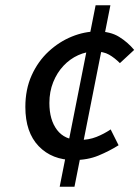

<svg xmlns="http://www.w3.org/2000/svg" viewBox="-20 -692 528 727"><path d="M260 -86Q177 -86 126.5 -138.5Q76 -191 76 -287Q76 -354 100 -407Q124 -460 164 -497Q204 -534 252 -553.5Q300 -573 348 -573Q398 -573 431 -552.5Q464 -532 488 -503L434 -453Q414 -473 393 -485Q372 -497 339 -497Q307 -497 276 -483Q245 -469 220.5 -443Q196 -417 181.5 -381Q167 -345 167 -302Q167 -238 196 -200Q225 -162 280 -162Q316 -162 345 -173.5Q374 -185 399 -202L429 -142Q394 -120 353 -103Q312 -86 260 -86ZM206 15 342 -672H398L262 15Z"/></svg>

Font: Source Sans 3 ExtraLight Medium
Style: Italic
Weight: 500
Italic angle: -11°
Version: Version 3.052;hotconv 1.1.0;makeotfexe 2.6.0